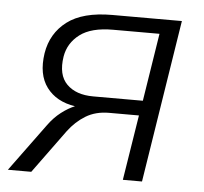

<svg xmlns="http://www.w3.org/2000/svg" viewBox="-42 -545 625 589"><g transform="rotate(5 270.0 -250.5)"><path d="M3 0 110 -146Q128 -171 149.5 -187.5Q171 -204 191 -212Q133 -221 103.5 -260.5Q74 -300 84 -366Q94 -428 142 -464.5Q190 -501 281 -501H495L416 0H357L389 -201H297Q256 -201 225.5 -182.5Q195 -164 172 -133L75 0ZM244 -247H397L430 -456H287Q220 -456 185 -429.5Q150 -403 143 -361Q134 -304 162.5 -275.5Q191 -247 244 -247Z"/></g></svg>

Font: Mulish Light
Style: Italic
Weight: 300
Italic angle: -9°
Designer: Vernon Adams
Foundry: Vernon Adams
Version: Version 3.603; ttfautohint (v1.8.3)